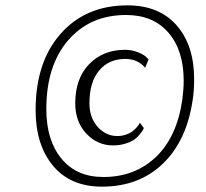

<svg xmlns="http://www.w3.org/2000/svg" viewBox="-20 -683 769 717"><path d="M700 -313Q678 -158 588.5 -72Q499 14 361 14Q243 14 178 -64Q113 -142 113 -272Q113 -451 206.5 -557Q300 -663 456 -663Q574 -663 639.5 -588.5Q705 -514 705 -387Q705 -346 700 -313ZM661 -312Q666 -352 666 -381Q666 -495 609 -561Q552 -627 451 -627Q316 -627 234.5 -532.5Q153 -438 153 -276Q153 -159 209.5 -90.5Q266 -22 366 -22Q484 -22 562.5 -97Q641 -172 661 -312ZM535 -461 522 -430Q494 -463 448 -463Q387 -463 350.5 -420Q314 -377 314 -297Q314 -244 344.5 -209.5Q375 -175 418 -175Q435 -175 450 -180Q465 -185 474.5 -192.5Q484 -200 490.5 -207.5Q497 -215 500 -220L502 -225L517 -205Q516 -202 514 -198Q512 -194 503 -182.5Q494 -171 482.5 -162.5Q471 -154 449.5 -147Q428 -140 402 -140Q344 -140 302.5 -184Q261 -228 261 -297Q261 -390 313 -443.5Q365 -497 447 -497Q473 -497 495 -488Q517 -479 526 -470Z"/></svg>

Font: ArsenalItalic
Style: Italic
Weight: 400
Italic angle: -9°
Designer: Andrij Shevchenko
Foundry: Stairsfor.com
Version: Version 1.000